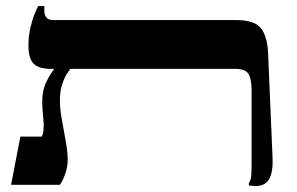

<svg xmlns="http://www.w3.org/2000/svg" viewBox="-20 -617 992 641"><path d="M834 4Q828 4 822 3.5Q816 3 811 2V-6Q816 -13 818 -25Q820 -37 820 -75V-312Q820 -354 809.5 -370.5Q799 -387 766 -387H150Q110 -387 92.5 -404Q75 -421 75 -465Q75 -497 81.5 -524.5Q88 -552 96 -571.5Q104 -591 108 -597H128V-579Q128 -567 135 -558.5Q142 -550 158 -550H768Q829 -550 850.5 -523.5Q872 -497 875 -441L890 -89Q892 -44 879 -20Q866 4 834 4ZM17 0 48 -161H119Q124 -169 125 -180Q126 -191 126 -201Q125 -211 124.5 -220.5Q124 -230 123 -239.5Q122 -249 121.5 -258.5Q121 -268 121 -277Q121 -310 130.5 -334Q140 -358 160 -386V-404H215V-387Q212 -384 203 -370Q194 -356 187 -334Q180 -312 180 -281Q180 -254 186.5 -217.5Q193 -181 199.5 -145.5Q206 -110 206 -84Q206 -62 199 -40Q192 -18 180 0Z"/></svg>

Font: Frank Ruhl Libre
Style: Bold
Weight: 700
Designer: Yanek Iontef
Foundry: Fontef
Version: Version 6.004